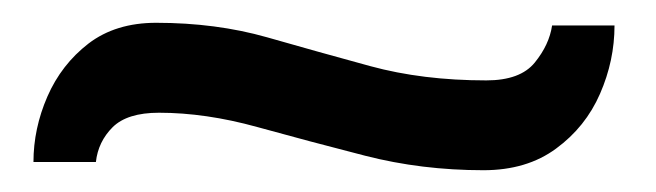

<svg xmlns="http://www.w3.org/2000/svg" viewBox="-20 -324 584 171"><path d="M65.4 -179.7H9.8Q9.8 -209.5 22.2 -238Q34.7 -266.6 58.8 -285.2Q83 -303.7 119.1 -303.7Q172.4 -303.7 217.8 -290.8Q263.2 -277.8 309.8 -265.1Q356.4 -252.4 413.1 -252.4Q443.4 -252.4 456.3 -268.3Q469.2 -284.2 471.7 -301.3H527.3Q527.3 -270 514.4 -240.5Q501.5 -210.9 475.3 -191.7Q449.2 -172.4 410.6 -172.4Q355.5 -172.4 305.2 -185.3Q254.9 -198.2 209 -210.9Q163.1 -223.6 121.6 -223.6Q93.3 -223.6 80.3 -210.7Q67.4 -197.8 65.4 -179.7Z"/></svg>

Font: Kanchenjunga Medium
Style: Regular
Weight: 500
Version: Version 2.001